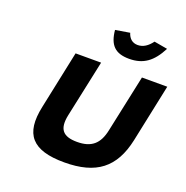

<svg xmlns="http://www.w3.org/2000/svg" viewBox="-125 -796 888 919"><g transform="rotate(20 319.5 -336.5)"><path d="M110 -205C78 -56 135 9 299 9C461 9 545 -56 577 -205L639 -500H510L448 -209C433 -136 396 -104 323 -104C249 -104 225 -136 240 -209L302 -500H172ZM311 -670 384 -682C392 -655 410 -639 437 -639C465 -639 488 -655 508 -682L576 -670C538 -596 493 -563 421 -563C349 -563 318 -596 311 -670Z"/></g></svg>

Font: LT Wave Mono Bold
Style: Italic
Weight: 700
Designer: Daniel Lyons
Version: Version 2.5 (Glyphs App)